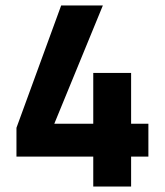

<svg xmlns="http://www.w3.org/2000/svg" viewBox="-20 -680 600 700"><path d="M521 -109H458V0H320V-109H40V-214L203 -660H355L178 -229H320V-414H458V-229H521Z"/></svg>

Font: Cairo
Style: Bold
Weight: 700
Designer: Mohamed Gaber
Foundry: Kief Type Foundry
Version: Version 2.100